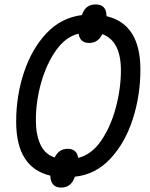

<svg xmlns="http://www.w3.org/2000/svg" viewBox="-20 -790 678 867"><path d="M256 57Q302 57 318 8Q412 -2 478.5 -73.5Q545 -145 579.5 -252Q614 -359 614 -476Q614 -681 461 -717Q461 -770 412 -770Q365 -770 350 -722Q256 -710 190 -640Q124 -570 88.5 -464Q53 -358 53 -241Q53 -33 207 3Q209 57 256 57ZM333 -77Q327 -118 285 -118Q246 -118 227 -79Q183 -93 162.5 -137.5Q142 -182 142 -247Q142 -334 166.5 -419Q191 -504 234 -564Q277 -624 335 -638Q341 -596 383 -596Q423 -596 442 -636Q526 -605 526 -472Q526 -390 503 -304Q480 -218 437 -155Q394 -92 333 -77Z"/></svg>

Font: Noto Sans UI SemiCondensed
Style: Italic
Weight: 400
Width: 4
Italic angle: -12°
Designer: Monotype Design Team
Foundry: Monotype Imaging Inc.
Version: Version 1.901